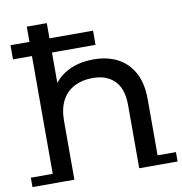

<svg xmlns="http://www.w3.org/2000/svg" viewBox="-85 -820 862 907"><g transform="rotate(-10 346.0 -366.5)"><path d="M103 0V-742H199V-387L180 -425Q206 -477 260 -506Q314 -535 386 -535Q451 -535 500 -510Q549 -485 577.5 -434Q606 -383 606 -305V0H510V-294Q510 -371 472.5 -410Q435 -449 367 -449Q316 -449 278 -429Q240 -409 219.5 -370Q199 -331 199 -273V0ZM-2 9V-36H199V9ZM510 9V-36H694V9ZM12 -601V-669H408V-601Z"/></g></svg>

Font: Montserrat Underline Thin Medium
Style: Regular
Weight: 500
Version: Version 9.000